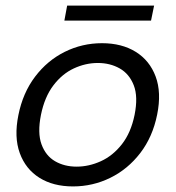

<svg xmlns="http://www.w3.org/2000/svg" viewBox="-20 -662 630 689"><path d="M242 7Q171 7 121.5 -24Q72 -55 51 -112.5Q30 -170 46 -249Q62 -329 106 -387Q150 -445 212.5 -476Q275 -507 346 -507Q417 -507 467 -476Q517 -445 538.5 -387.5Q560 -330 544 -251Q528 -171 483.5 -113Q439 -55 376 -24Q313 7 242 7ZM255 -64Q299 -64 342 -83.5Q385 -103 417.5 -144.5Q450 -186 463 -250Q476 -315 460 -356Q444 -397 409.5 -416.5Q375 -436 331 -436Q287 -436 245 -416.5Q203 -397 171.5 -355.5Q140 -314 127 -250Q114 -185 129 -144Q144 -103 177.5 -83.5Q211 -64 255 -64ZM221 -642H533L522 -588H211Z"/></svg>

Font: Albert Sans
Style: Italic
Weight: 400
Italic angle: -11.25°
Designer: Andreas Rasmussen
Foundry: a.Foundry
Version: Version 1.025